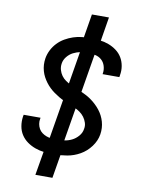

<svg xmlns="http://www.w3.org/2000/svg" viewBox="-100 -906 800 1076"><g transform="rotate(10 300.0 -368.0)"><path d="M260 -29Q232 -29 205 -32Q178 -35 153 -44Q128 -53 107 -68Q86 -83 72 -104.5Q58 -126 53.5 -153Q49 -180 53 -207Q53 -210 54 -212.5Q55 -215 55 -218H151Q151 -216 150.5 -214.5Q150 -213 150 -212Q147 -197 149.5 -182.5Q152 -168 159 -155.5Q166 -143 177.5 -134.5Q189 -126 202.5 -121Q216 -116 230.5 -114.5Q245 -113 260 -113Q282 -113 304 -116Q326 -119 346.5 -129Q367 -139 383 -157.5Q399 -176 402 -198Q406 -216 400.5 -233.5Q395 -251 384.5 -265Q374 -279 360 -289Q346 -299 330 -306.5Q314 -314 297.5 -320.5Q281 -327 265 -334Q249 -341 234 -350Q219 -359 205 -369Q191 -379 178.5 -391Q166 -403 155.5 -417Q145 -431 137 -446Q129 -461 124 -478.5Q119 -496 118 -514Q117 -532 120 -551Q124 -575 135.5 -598Q147 -621 165 -640Q183 -659 205.5 -672Q228 -685 252 -693Q276 -701 300.5 -703.5Q325 -706 349 -706Q376 -706 402.5 -703Q429 -700 453 -691Q477 -682 497.5 -667Q518 -652 531 -630.5Q544 -609 548.5 -582.5Q553 -556 548 -530Q548 -527 547.5 -524.5Q547 -522 546 -519H451Q451 -521 451.5 -522.5Q452 -524 452 -525Q455 -546 448.5 -566.5Q442 -587 427 -600Q412 -613 391.5 -617.5Q371 -622 349 -622Q328 -622 307 -618.5Q286 -615 266.5 -605Q247 -595 232.5 -577Q218 -559 215 -538Q212 -519 217 -501.5Q222 -484 232 -470Q242 -456 256.5 -446Q271 -436 286.5 -428.5Q302 -421 318.5 -414.5Q335 -408 351 -401Q367 -394 382.5 -385.5Q398 -377 412 -366.5Q426 -356 438.5 -344Q451 -332 461.5 -318.5Q472 -305 480 -289.5Q488 -274 493 -256.5Q498 -239 499 -221Q500 -203 497 -184Q491 -147 466.5 -114Q442 -81 407.5 -61.5Q373 -42 335 -35.5Q297 -29 260 -29ZM178 102 210 -86 216 -85 311 -656H352L305 -663L334 -838H431L400 -649L393 -650L298 -79H257L304 -72L275 102Z"/></g></svg>

Font: Iosevka Curly Medium Extended
Style: Italic
Weight: 500
Width: 7
Italic angle: -9°
Monospace: yes
Designer: Belleve Invis
Foundry: Belleve Invis
Version: Version 11.1.0; ttfautohint (v1.8.3)